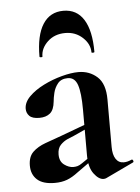

<svg xmlns="http://www.w3.org/2000/svg" viewBox="-49 -667 522 714"><g transform="rotate(-5 212.5 -310.0)"><path d="M319 6Q315 8 309 8Q291 8 273 -16Q255 -40 255 -85V-255Q255 -318 245 -347.5Q235 -377 209 -377Q184 -377 171.5 -361.5Q159 -346 154.5 -327Q150 -308 149 -295Q146 -264 131 -251.5Q116 -239 91 -239Q65 -239 54 -250Q43 -261 43 -277Q43 -301 64.5 -322.5Q86 -344 119 -360.5Q152 -377 187.5 -386.5Q223 -396 250 -396Q291 -396 320 -370Q349 -344 349 -285V-108Q349 -79 359.5 -63Q370 -47 389 -47Q403 -47 418 -54Q422 -56 424.5 -50.5Q427 -45 422 -43ZM127 7Q83 7 61.5 -12.5Q40 -32 40 -65Q40 -98 58 -115.5Q76 -133 105 -143.5Q134 -154 165 -165L265 -202L269 -187L212 -161Q204 -158 189 -151.5Q174 -145 162 -132.5Q150 -120 150 -97Q150 -71 167 -58.5Q184 -46 201 -46Q209 -46 216.5 -48Q224 -50 234 -57L284 -91L285 -75L215 -25Q193 -8 173 -0.5Q153 7 127 7ZM122 -465Q122 -463 116.5 -463Q111 -463 111 -466Q111 -545 137.5 -586.5Q164 -628 214 -628Q264 -628 290 -586.5Q316 -545 316 -466Q316 -463 310.5 -463Q305 -463 305 -465Q305 -496 278.5 -520.5Q252 -545 214 -545Q174 -545 148 -520.5Q122 -496 122 -465Z"/></g></svg>

Font: Cormorant Garamond Light
Style: Regular
Weight: 300
Designer: Christian Thalmann (Catharsis Fonts)
Foundry: Catharsis Fonts
Version: Version 4.001